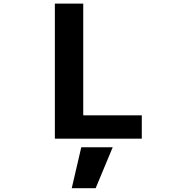

<svg xmlns="http://www.w3.org/2000/svg" viewBox="-20 -752 1040 1044"><path d="M592.8 48.8 500 271.5H370.1L421.9 48.8ZM432.6 -732.4V-125H751V2H278.3V-732.4Z"/></svg>

Font: GenEi Gothic M Regular
Style: Bold
Weight: 700
Designer: o_tamon (Modified); [Source Han Sans]
Ryoko NISHIZUKA  (kana & ideographs); Paul D. Hunt (Latin, Greek & Cyrillic); Wenl
Version: Version 1.1a;Original Version 1.004